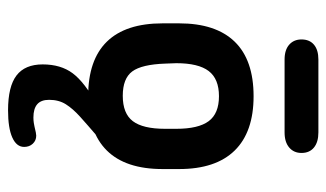

<svg xmlns="http://www.w3.org/2000/svg" viewBox="-187 -415 811 477"><g transform="rotate(90 218.5 -176.5)"><path d="M38 -216V-175Q38 -83 83.5 -36.5Q129 10 219 10Q308 10 354 -36.5Q400 -83 400 -175V-216Q400 -307 354 -354Q308 -401 219 -401Q129 -401 83.5 -354Q38 -307 38 -216ZM300 -209V-181Q300 -126 281 -101Q262 -76 218 -76Q175 -76 157.5 -99.5Q140 -123 138 -182L137 -209Q137 -264 156.5 -289.5Q176 -315 219 -315Q262 -315 281 -289.5Q300 -264 300 -209ZM318 -12H240Q184 19 162 48.5Q140 78 140 123Q140 167 167.5 188Q195 209 254 209Q298 209 321.5 198.5Q345 188 345 169Q345 156 337 147.5Q329 139 317 139Q315 139 313 139.5Q311 140 309 140Q292 144 285.5 145Q279 146 272 146Q250 146 239 136.5Q228 127 228 107Q228 83 239 65.5Q250 48 270 30Q290 12 318 -12ZM128 -562Q104 -562 91 -551Q78 -540 78 -520Q78 -501 91 -489.5Q104 -478 128 -478H309Q333 -478 346.5 -489.5Q360 -501 360 -520Q360 -540 346.5 -551Q333 -562 309 -562Z"/></g></svg>

Font: Beiruti SemiBold
Style: Regular
Weight: 600
Designer: Arlette Boutros
Foundry: Boutros
Version: Version 1.41